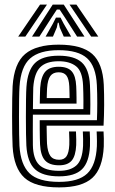

<svg xmlns="http://www.w3.org/2000/svg" viewBox="-20 -804 500 834"><path d="M236.8 10Q132.2 10 86.2 -31.9Q40.2 -73.8 34.8 -167.5Q33.8 -187 33.1 -223.2Q32.5 -259.5 32.5 -300.6Q32.5 -341.8 33.1 -377Q33.8 -412.2 34.8 -429.8Q41.2 -528.8 89.2 -569.4Q137.2 -610 234.8 -610Q335.2 -610 380.8 -569.6Q426.2 -529.2 430.8 -436Q431.8 -415.2 432.1 -392.9Q432.5 -370.5 432.4 -347.5Q432.2 -324.5 431.6 -301.9Q431 -279.2 429.8 -258H182.5Q182.8 -242.8 183 -226.4Q183.2 -210 183.6 -197.2Q184 -184.5 184.2 -179.8Q186.8 -143.8 198.6 -126.9Q210.5 -110 236.8 -110Q258.5 -110 268.9 -125.1Q279.2 -140.2 281 -175Q281.5 -182.5 281.2 -197.1Q281 -211.8 280 -233H310Q311 -213 311.2 -197.4Q311.5 -181.8 311 -173.8Q308.8 -126.8 291.4 -106.4Q274 -86 236.8 -86Q195 -86 175.8 -107Q156.5 -128 154 -176.2Q153.5 -187.5 153.1 -204Q152.8 -220.5 152.6 -240.5Q152.5 -260.5 152.5 -282H401Q401.8 -298.5 402.1 -317.2Q402.5 -336 402.5 -355.9Q402.5 -375.8 402.1 -395.6Q401.8 -415.5 400.8 -434.5Q396.8 -515.8 358.4 -550.9Q320 -586 234.8 -586Q151.5 -586 111 -550.2Q70.5 -514.5 64.8 -428Q63.5 -409.2 63 -373Q62.5 -336.8 62.5 -295.8Q62.5 -254.8 63.1 -220.4Q63.8 -186 64.5 -170.8Q69.5 -88.8 108 -51.4Q146.5 -14 236.8 -14Q320.8 -14 358.8 -50.1Q396.8 -86.2 400.8 -169Q401.2 -180 401.1 -191.1Q401 -202.2 400.6 -213Q400.2 -223.8 399.8 -233H429.8Q430.5 -219.8 431 -202Q431.5 -184.2 430.8 -168Q426.2 -72.5 381.1 -31.2Q336 10 236.8 10ZM236.8 -38Q165.2 -38 132 -68.8Q98.8 -99.5 94.5 -171.8Q93.5 -187.2 93 -221.2Q92.5 -255.2 92.5 -295.6Q92.5 -336 93 -371.8Q93.5 -407.5 94.8 -426.2Q99.8 -498.5 132 -530.2Q164.2 -562 234.8 -562Q303 -562 335.2 -532.8Q367.5 -503.5 370.8 -433.8Q371.8 -414.2 372.1 -392.9Q372.5 -371.5 372.5 -349.6Q372.5 -327.8 371.8 -306H122.8Q122.5 -264.5 122.5 -233.4Q122.5 -202.2 122.8 -174Q123.8 -114 150.1 -88Q176.5 -62 236.8 -62Q285.2 -62 311.5 -85.2Q337.8 -108.5 340.8 -170.5Q341.2 -184.5 341 -200Q340.8 -215.5 339.8 -233H369.8Q370.5 -217.8 371 -202Q371.5 -186.2 370.8 -169.8Q367.5 -99.5 336.2 -68.8Q305 -38 236.8 -38ZM123 -330H342.2Q342.5 -349.5 342.4 -366.8Q342.2 -384 341.9 -400.4Q341.5 -416.8 340.8 -433.2Q338 -494.5 310.4 -516.2Q282.8 -538 234.8 -538Q180.5 -538 154.6 -511.8Q128.8 -485.5 124.5 -424Q124.2 -417.8 123.8 -391.2Q123.2 -364.8 123 -330ZM152.8 -354Q153 -367.2 153.2 -380.9Q153.5 -394.5 153.9 -405.6Q154.2 -416.8 154.5 -422.2Q158 -471.5 176.8 -492.8Q195.5 -514 234.8 -514Q274.2 -514 291.6 -494Q309 -474 311 -430Q311.5 -420 311.9 -406.9Q312.2 -393.8 312.4 -379.9Q312.5 -366 312.5 -354ZM183 -378H282.2Q282.2 -386.2 282 -395.5Q281.8 -404.8 281.5 -413.6Q281.2 -422.5 281 -429Q279.5 -461 268.8 -475.5Q258 -490 234.8 -490Q210.5 -490 198.8 -474Q187 -458 184.5 -420.8Q184.2 -416.5 184 -410.5Q183.8 -404.5 183.5 -396.5Q183.2 -388.5 183 -378ZM59 -645 154 -784H184L90 -645ZM119 -645 209 -784H257L347 -645H315L263.2 -726L239 -762.5H227L202.8 -725.8L151 -645ZM178 -645 209.5 -700.8 223 -727.5H243L256.8 -700.8L289 -645H257L239.5 -684.5L235 -705.2H231L226.8 -684.5L210 -645ZM376 -645 282 -784H312L407 -645Z"/></svg>

Font: Big Shoulders Inline Display Thin Black
Style: Regular
Weight: 900
Version: Version 2.002